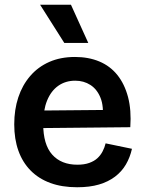

<svg xmlns="http://www.w3.org/2000/svg" viewBox="-20 -776 612 809"><path d="M305 13Q241 13 192 -5Q143 -23 109 -57.5Q75 -92 57.5 -141Q40 -190 40 -252Q40 -314 57 -365.5Q74 -417 107 -455.5Q140 -494 187.5 -515Q235 -536 296 -536Q353 -536 398.5 -517Q444 -498 474.5 -460Q505 -422 519.5 -367Q534 -312 529 -240L121 -236V-310L454 -313L412 -272Q418 -328 403.5 -364Q389 -400 361 -418Q333 -436 297 -436Q256 -436 225.5 -414.5Q195 -393 178.5 -352.5Q162 -312 162 -254Q162 -167 200 -124.5Q238 -82 306 -82Q335 -82 356 -89.5Q377 -97 390.5 -109.5Q404 -122 412.5 -138.5Q421 -155 425 -172L536 -149Q528 -113 510.5 -83Q493 -53 464.5 -31.5Q436 -10 397 1.5Q358 13 305 13ZM251 -595 149 -756H279L352 -595Z"/></svg>

Font: Bricolage Grotesque 48pt Condensed ExtraBold SemiBold
Style: Regular
Weight: 600
Version: Version 1.000;gftools[0.9.30]